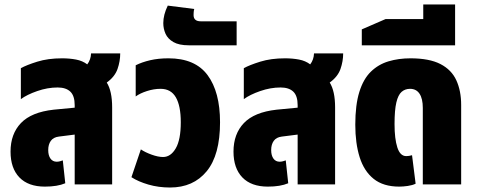

<svg xmlns="http://www.w3.org/2000/svg" viewBox="-20 -822 2130 856"><path d="M180 10Q106 10 66.5 -31Q27 -72 27 -146Q27 -225 73.5 -273.5Q120 -322 219 -333L313 -342V-353Q313 -395 293.5 -413.5Q274 -432 237 -432Q192 -432 146 -416Q100 -400 73 -380V-518Q98 -532 146 -547Q194 -562 257 -562Q290 -562 319 -556.5Q348 -551 369 -535Q385 -556 386 -584H516Q516 -549 504 -514.5Q492 -480 456 -454Q480 -416 480 -343V0H313V-222L242 -213Q218 -210 206.5 -194Q195 -178 195 -153Q195 -129 205 -115Q215 -101 233 -101Q240 -101 247.5 -103Q255 -105 260 -107L271 -5Q236 10 180 10Z M738 14Q687 14 642 1Q597 -12 566 -32L608 -156Q627 -143 656 -132.5Q685 -122 707 -122Q741 -122 763.5 -160.5Q786 -199 786 -277Q786 -350 764 -388Q742 -426 696 -426Q666 -426 635 -416Q604 -406 585 -392V-531Q613 -545 649.5 -553.5Q686 -562 731 -562Q850 -562 905.5 -487Q961 -412 961 -277Q961 -131 901.5 -58.5Q842 14 738 14Z M822 -620Q778 -620 753 -634.5Q728 -649 718 -671.5Q708 -694 708 -719Q708 -756 728 -797L846 -782Q844 -775 843.5 -767.5Q843 -760 843 -755Q843 -727 875 -727H1035V-620Z M1174 10Q1100 10 1060.5 -31Q1021 -72 1021 -146Q1021 -225 1067.5 -273.5Q1114 -322 1213 -333L1307 -342V-353Q1307 -395 1287.5 -413.5Q1268 -432 1231 -432Q1186 -432 1140 -416Q1094 -400 1067 -380V-518Q1092 -532 1140 -547Q1188 -562 1251 -562Q1284 -562 1313 -556.5Q1342 -551 1363 -535Q1379 -556 1380 -584H1510Q1510 -549 1498 -514.5Q1486 -480 1450 -454Q1474 -416 1474 -343V0H1307V-222L1236 -213Q1212 -210 1200.5 -194Q1189 -178 1189 -153Q1189 -129 1199 -115Q1209 -101 1227 -101Q1234 -101 1241.5 -103Q1249 -105 1254 -107L1265 -5Q1230 10 1174 10Z M1760 10Q1689 10 1646 -24.5Q1603 -59 1583.5 -121Q1564 -183 1564 -266Q1564 -354 1582 -412Q1600 -470 1633.5 -502.5Q1667 -535 1712 -548.5Q1757 -562 1810 -562Q1894 -562 1943.5 -536.5Q1993 -511 2014.5 -464Q2036 -417 2036 -354V0H1865V-341Q1865 -382 1850.5 -404Q1836 -426 1808 -426Q1786 -426 1770.5 -412.5Q1755 -399 1747 -365Q1739 -331 1739 -269Q1739 -203 1751.5 -164.5Q1764 -126 1791 -126Q1804 -126 1817 -130L1833 -3Q1819 4 1798 7Q1777 10 1760 10Z M1593 -620V-691L1699 -737H1867V-802H2009V-620Z"/></svg>

Font: Noto Sans Thai Cond Blk
Style: Regular
Weight: 900
Width: 3
Designer: Monotype Design Team
Foundry: Monotype Imaging Inc.
Version: Version 2.002; ttfautohint (v1.8.4.7-5d5b)